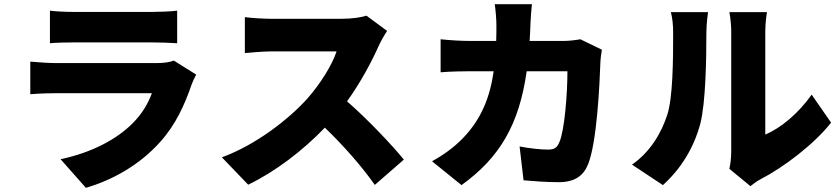

<svg xmlns="http://www.w3.org/2000/svg" viewBox="-20 -831 4020 919"><path d="M219 -780V-624C249 -627 297 -628 331 -628H708C746 -628 800 -626 828 -624V-780C799 -776 742 -774 710 -774H331C296 -774 247 -776 219 -780ZM919 -474 812 -541C796 -534 766 -529 728 -529H252C218 -529 171 -532 125 -536V-380C170 -384 227 -385 252 -385H707C690 -339 663 -289 614 -240C542 -168 426 -102 270 -69L391 68C519 31 649 -42 748 -153C822 -236 864 -330 897 -426C901 -438 911 -459 919 -474Z M1833 -683 1734 -756C1711 -748 1664 -741 1614 -741H1280C1251 -741 1187 -744 1152 -749V-577C1180 -579 1235 -585 1280 -585H1591C1570 -521 1516 -433 1451 -359C1362 -260 1204 -137 1042 -78L1168 53C1299 -10 1430 -111 1535 -220C1625 -133 1710 -37 1774 54L1913 -67C1858 -135 1738 -262 1641 -346C1706 -436 1759 -536 1792 -610C1803 -635 1824 -670 1833 -683Z M2526 -811H2348C2352 -787 2356 -736 2356 -714C2356 -687 2356 -660 2355 -635H2230C2192 -635 2135 -638 2089 -643V-485C2135 -489 2199 -490 2230 -490H2343C2325 -364 2283 -260 2196 -170C2150 -122 2095 -85 2048 -59L2189 55C2374 -78 2465 -237 2501 -490H2696C2696 -381 2682 -207 2658 -152C2648 -127 2637 -115 2603 -115C2565 -115 2514 -121 2467 -130L2486 32C2533 36 2593 41 2655 41C2731 41 2773 10 2795 -45C2837 -150 2850 -423 2854 -538C2854 -548 2858 -577 2861 -593L2758 -643C2730 -638 2700 -635 2675 -635H2515C2517 -661 2518 -689 2519 -717C2520 -741 2523 -787 2526 -811Z M3471 -23 3572 60C3583 52 3596 40 3620 27C3731 -30 3877 -141 3958 -244L3865 -378C3803 -290 3718 -218 3643 -187V-679C3643 -728 3651 -773 3651 -773H3471C3471 -773 3480 -729 3480 -680V-106C3480 -75 3476 -44 3471 -23ZM3005 -43 3153 55C3240 -24 3301 -123 3332 -239C3358 -340 3361 -549 3361 -672C3361 -720 3369 -773 3369 -773H3191C3198 -746 3202 -717 3202 -670C3202 -545 3201 -361 3173 -279C3147 -200 3096 -106 3005 -43Z"/></svg>

Font: Noto Sans JP Black
Style: Regular
Weight: 900
Designer: Ryoko NISHIZUKA 西塚涼子 (kana, bopomofo & ideographs); Paul D. Hunt (Latin, Greek & Cyrillic); Sandoll Communications 산돌커뮤니
Foundry: Adobe
Version: Version 2.002;hotconv 1.0.116;makeotfexe 2.5.65601